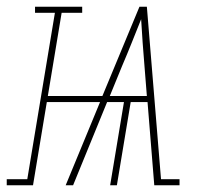

<svg xmlns="http://www.w3.org/2000/svg" viewBox="-81 -550 601 570"><path d="M-61 0V-18H0L82 -512H23V-530H163V-512H102L61 -265H223L333 -530H355L397 -18H452V0H377L357 -247H307L266 0H246L287 -247H237L136 0H114L216 -247H58L17 0ZM245 -265H355L348 -353Q345 -388 342.5 -423Q340 -458 338 -493Q324 -458 310 -423Q296 -388 281 -353Z"/></svg>

Font: Iosevka Slab Thin Oblique
Style: Regular
Weight: 100
Italic angle: -9°
Monospace: yes
Designer: Belleve Invis
Foundry: Belleve Invis
Version: Version 11.1.0; ttfautohint (v1.8.3)